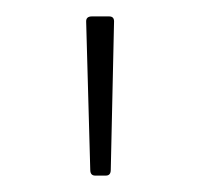

<svg xmlns="http://www.w3.org/2000/svg" viewBox="-20 -781 245 234"><path d="M92 -761H113Q119 -761 119 -755L115 -574Q115 -567 109 -567H96Q90 -567 90 -574L85 -755Q85 -761 92 -761Z"/></svg>

Font: LINE Seed JP_TTF Thin
Style: Regular
Weight: 250
Designer: LY Corporation & Fontrix & Fontworks
Version: Version 1.008